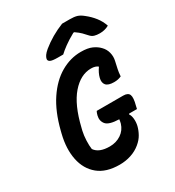

<svg xmlns="http://www.w3.org/2000/svg" viewBox="-221 -1063 1107 1212"><g transform="rotate(-30 332.5 -456.5)"><path d="M335 -347H528Q563 -347 571.5 -325.5Q580 -304 566 -252L561 -230H504L501 -225Q511 -212 513.5 -187Q516 -162 510 -136Q503 -108 488 -81Q473 -54 445 -31Q415 -6 375.5 7Q336 20 292 20Q194 20 137 -27Q80 -74 63.5 -154Q47 -234 71 -332L76 -352Q107 -475 161.5 -556.5Q216 -638 286.5 -679Q357 -720 434 -720Q484 -720 514 -706.5Q544 -693 563 -673Q585 -651 592.5 -621Q600 -591 593 -562Q586 -530 581.5 -509.5Q577 -489 575 -460Q562 -454 549 -451.5Q536 -449 522 -449Q479 -449 463.5 -467.5Q448 -486 456 -518Q464 -550 487 -582Q470 -597 437 -597Q361 -597 297.5 -524Q234 -451 199 -304L194 -284Q187 -253 185.5 -216.5Q184 -180 188 -154Q217 -111 295 -111Q342 -111 378 -135Q414 -159 427 -202Q431 -218 432 -230Q358 -232 337 -258Q316 -284 325 -320Q329 -336 335 -347ZM421 -933H477Q509 -933 529 -927Q549 -921 572 -902Q604 -877 628 -846.5Q652 -816 665 -778Q635 -761 598 -761Q575 -761 558.5 -766Q542 -771 529 -786Q516 -801 501.5 -815.5Q487 -830 461 -848H454Q409 -823 379 -801Q349 -779 330 -761H290Q250 -761 236.5 -768.5Q223 -776 225 -789Q227 -800 235.5 -812.5Q244 -825 263 -841Q333 -898 421 -933Z"/></g></svg>

Font: Recursive Mn Csl St
Style: Bold Italic
Weight: 700
Italic angle: -15°
Monospace: yes
Version: Version 1.079;hotconv 1.0.112;makeotfexe 2.5.65598; ttfautoh